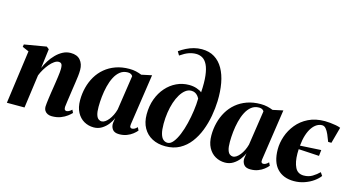

<svg xmlns="http://www.w3.org/2000/svg" viewBox="-87 -1191 2875 1561"><g transform="rotate(15 1350.0 -410.0)"><path d="M226 -345.5Q239 -376.5 258.8 -408Q278.5 -439.5 304.8 -466.2Q331 -493 361.8 -509.2Q392.5 -525.5 428 -525.5Q482 -525.5 509.2 -493.8Q536.5 -462 536.5 -412Q536.5 -386.5 533.2 -358.8Q530 -331 525.5 -302Q521 -273 517 -244.5Q513.5 -218.5 509 -189Q504.5 -159.5 501 -133Q497.5 -106.5 495.5 -89.5Q495.5 -72 501.2 -66Q507 -60 514 -60Q522.5 -60 534 -65.2Q545.5 -70.5 559 -83.5L571 -59Q559.5 -46.5 538 -30Q516.5 -13.5 484.8 -1Q453 11.5 409.5 11.5Q391 11.5 375.5 4.5Q360 -2.5 350.8 -16.5Q341.5 -30.5 341.5 -52.5Q341.5 -62 343.8 -81Q346 -100 349.2 -124Q352.5 -148 356.2 -173Q360 -198 363.5 -219Q367 -243.5 370.8 -267Q374.5 -290.5 377.2 -311.8Q380 -333 381.8 -350.5Q383.5 -368 383.5 -379.5Q383.5 -397 380.8 -408.5Q378 -420 371 -425.2Q364 -430.5 351 -430.5Q334.5 -430.5 315.2 -417.2Q296 -404 277.5 -382Q259 -360 243 -333.5Q227 -307 217 -280.5L178.5 0H30L91.5 -449L37 -472.5L40.5 -493.5L225.5 -525L246.5 -508.5Z M1049 -92.5Q1046.5 -73.5 1051.5 -66.8Q1056.5 -60 1065.5 -60Q1076 -60 1086.8 -65.5Q1097.5 -71 1110 -84L1122.5 -58.5Q1110 -43 1089.2 -26.8Q1068.5 -10.5 1040.2 0.2Q1012 11 976.5 11Q936 11 919.8 -12.2Q903.5 -35.5 906.5 -65.5L913 -108Q902.5 -80.5 881 -53Q859.5 -25.5 829.5 -7.2Q799.5 11 762 11Q718 11 681 -10Q644 -31 621.8 -72.5Q599.5 -114 599.5 -175Q599.5 -230 612.8 -281.8Q626 -333.5 652 -377.5Q678 -421.5 717 -454.2Q756 -487 807.5 -505.5Q859 -524 922.5 -524Q953 -524 978.5 -518Q1004 -512 1026 -503L1112.5 -521.5ZM958 -472Q954.5 -480 944.2 -486.5Q934 -493 917 -493Q879.5 -493 852.8 -472Q826 -451 807.8 -415.5Q789.5 -380 778.8 -336.2Q768 -292.5 763.2 -247Q758.5 -201.5 758.5 -161.5Q758.5 -119 765.8 -95.5Q773 -72 785.5 -62.5Q798 -53 812.5 -53Q826.5 -53 841.5 -63Q856.5 -73 870.5 -90.5Q884.5 -108 896 -131.2Q907.5 -154.5 914.5 -181Z M1365 8.5Q1301 8.5 1253.2 -16.8Q1205.5 -42 1178.8 -89.5Q1152 -137 1152 -204Q1152 -274.5 1173.5 -333Q1195 -391.5 1232.8 -434.2Q1270.5 -477 1319.8 -500.2Q1369 -523.5 1425 -523.5Q1460 -523.5 1489.2 -513.5Q1518.5 -503.5 1533.5 -490.5Q1539 -575 1532.2 -631.2Q1525.5 -687.5 1509 -720.8Q1492.5 -754 1468.2 -768Q1444 -782 1414 -782Q1384.5 -782 1353.8 -771.5Q1323 -761 1282.5 -733L1264 -764.5Q1291 -783.5 1321.2 -798.8Q1351.5 -814 1384 -822.5Q1416.5 -831 1450 -831Q1512.5 -831 1557.2 -803.2Q1602 -775.5 1630.5 -725Q1659 -674.5 1671.5 -606Q1684 -537.5 1681.5 -456Q1679.5 -395 1667.8 -329.8Q1656 -264.5 1632.8 -204.2Q1609.5 -144 1573 -96Q1536.5 -48 1485 -19.8Q1433.5 8.5 1365 8.5ZM1375 -23.5Q1400 -23.5 1422 -50.8Q1444 -78 1462.5 -122.8Q1481 -167.5 1494.2 -222Q1507.5 -276.5 1515.2 -332Q1523 -387.5 1523.5 -435Q1517 -448 1507.5 -458.8Q1498 -469.5 1485 -476Q1472 -482.5 1454 -482.5Q1428 -482.5 1405.5 -465.2Q1383 -448 1364.2 -417.5Q1345.5 -387 1332.2 -346.8Q1319 -306.5 1312 -260Q1305 -213.5 1305 -165Q1305 -113 1313.8 -82Q1322.5 -51 1338.5 -37.2Q1354.5 -23.5 1375 -23.5Z M2154 -92.5Q2151.5 -73.5 2156.5 -66.8Q2161.5 -60 2170.5 -60Q2181 -60 2191.8 -65.5Q2202.5 -71 2215 -84L2227.5 -58.5Q2215 -43 2194.2 -26.8Q2173.5 -10.5 2145.2 0.2Q2117 11 2081.5 11Q2041 11 2024.8 -12.2Q2008.5 -35.5 2011.5 -65.5L2018 -108Q2007.5 -80.5 1986 -53Q1964.5 -25.5 1934.5 -7.2Q1904.5 11 1867 11Q1823 11 1786 -10Q1749 -31 1726.8 -72.5Q1704.5 -114 1704.5 -175Q1704.5 -230 1717.8 -281.8Q1731 -333.5 1757 -377.5Q1783 -421.5 1822 -454.2Q1861 -487 1912.5 -505.5Q1964 -524 2027.5 -524Q2058 -524 2083.5 -518Q2109 -512 2131 -503L2217.5 -521.5ZM2063 -472Q2059.5 -480 2049.2 -486.5Q2039 -493 2022 -493Q1984.5 -493 1957.8 -472Q1931 -451 1912.8 -415.5Q1894.5 -380 1883.8 -336.2Q1873 -292.5 1868.2 -247Q1863.5 -201.5 1863.5 -161.5Q1863.5 -119 1870.8 -95.5Q1878 -72 1890.5 -62.5Q1903 -53 1917.5 -53Q1931.5 -53 1946.5 -63Q1961.5 -73 1975.5 -90.5Q1989.5 -108 2001 -131.2Q2012.5 -154.5 2019.5 -181Z M2447.5 11.5Q2358 11.5 2306.8 -42.8Q2255.5 -97 2255 -205Q2255 -259.5 2274 -315.5Q2293 -371.5 2331.8 -419.2Q2370.5 -467 2429.5 -496Q2488.5 -525 2567.5 -525Q2587.5 -525 2612.2 -522.5Q2637 -520 2660.5 -515.8Q2684 -511.5 2700 -504.5L2663 -368.5H2635.5Q2624 -400 2612.2 -427Q2600.5 -454 2586.2 -470.5Q2572 -487 2554 -487Q2531 -487 2509.5 -474Q2488 -461 2470 -435.2Q2452 -409.5 2439.5 -370.8Q2427 -332 2422 -280Q2467 -282.5 2510.5 -285Q2554 -287.5 2598.5 -290L2593 -239.5Q2551 -242 2508 -244.5Q2465 -247 2419.5 -249.5Q2419.5 -240.5 2419 -231.5Q2418.5 -222.5 2418.5 -213Q2419 -140.5 2440.8 -96.8Q2462.5 -53 2513.5 -53Q2554.5 -53 2586 -72.2Q2617.5 -91.5 2641.5 -115.5L2660 -88.5Q2642.5 -64 2610.5 -41Q2578.5 -18 2536.2 -3.2Q2494 11.5 2447.5 11.5Z"/></g></svg>

Font: Merriweather 120pt ExtraBold
Style: Italic
Weight: 800
Italic angle: -7.8°
Version: Version 2.101